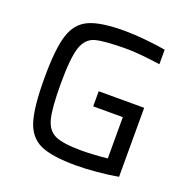

<svg xmlns="http://www.w3.org/2000/svg" viewBox="-126 -816 928 944"><g transform="rotate(20 338.5 -344.0)"><path d="M350 -294V-373H588V-12Q539 -3 477.5 2.5Q416 8 369 8Q243 8 182.5 -19.5Q122 -47 99.5 -119.5Q77 -192 77 -344Q77 -495 100 -568Q123 -641 183.5 -668.5Q244 -696 369 -696Q418 -696 478.5 -690Q539 -684 585 -676V-600Q471 -616 411 -616Q292 -616 245.5 -603Q199 -590 180.5 -535Q162 -480 162 -344Q162 -218 176 -163Q190 -108 232 -89Q274 -70 370 -70Q400 -70 440 -72.5Q480 -75 505 -78V-294Z"/></g></svg>

Font: Source Han Sans & Saira Hybrid
Style: Regular
Weight: 400
Designer: Ryoko NISHIZUKA 西塚涼子 (kana & ideographs); Paul D. Hunt (Latin, Greek & Cyrillic); Wenlong ZHANG 张文龙 (bopomofo); Sandoll 
Foundry: Adobe Systems Incorporated
Version: Version 1.00;August 2, 2021;FontCreator 13.0.0.2675 64-bit